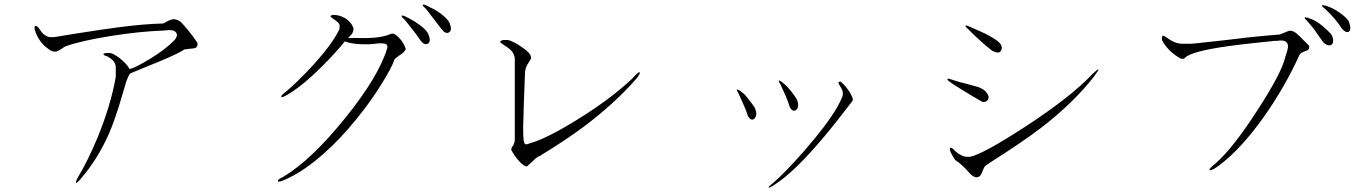

<svg xmlns="http://www.w3.org/2000/svg" viewBox="-20 -815 6040 851"><path d="M219.7 -650.4H199.2Q183.6 -654.3 171.9 -665Q164.1 -671.9 158.2 -681.6Q146.5 -700.2 137.7 -700.2Q129.9 -700.2 134.8 -681.6Q141.6 -656.2 158.2 -633.8Q172.9 -613.3 192.4 -599.6Q210.9 -583 230.5 -586.9Q241.2 -589.8 261.7 -604.5L269.5 -609.4Q336.9 -633.8 469.7 -655.3Q598.6 -675.8 707 -679.7Q752.9 -686.5 761.7 -668.9Q769.5 -655.3 752.9 -636.7Q714.8 -596.7 642.6 -552.7Q579.1 -514.6 554.7 -508.8Q541 -533.2 509.8 -557.6Q479.5 -580.1 466.8 -580.1Q439.5 -581.1 438.5 -575.2Q437.5 -570.3 457 -564.5Q472.7 -555.7 481.4 -545.9Q493.2 -532.2 493.2 -515.6V-474.6Q471.7 -350.6 413.1 -207Q368.2 -99.6 327.1 -32.2Q313.5 -7.8 317.4 -4.9Q320.3 -2 337.9 -22.5Q413.1 -109.4 462.9 -222.7Q491.2 -287.1 522.5 -395.5Q534.2 -435.5 539.1 -452.1Q547.9 -477.5 556.6 -489.3L625 -517.6Q693.4 -544.9 723.6 -558.6Q775.4 -581.1 796.9 -595.7L817.4 -598.6Q840.8 -599.6 847.7 -603.5Q858.4 -609.4 854.5 -626Q835 -655.3 812.5 -682.6Q794.9 -704.1 781.2 -717.8Q763.7 -731.4 745.1 -729.5Q730.5 -726.6 704.1 -710.9Q618.2 -709 500 -693.4Q432.6 -684.6 315.4 -666Z M1485.4 -701.2 1484.4 -685.5Q1452.1 -618.2 1363.3 -521.5Q1295.9 -449.2 1248 -409.2Q1223.6 -390.6 1226.6 -385.7Q1229.5 -379.9 1257.8 -397.5Q1324.2 -437.5 1409.2 -522.5Q1463.9 -577.1 1508.8 -631.8Q1528.3 -623 1564.5 -620.1Q1599.6 -617.2 1635.7 -620.1Q1680.7 -627 1692.4 -618.2Q1699.2 -613.3 1696.3 -601.6Q1658.2 -474.6 1507.8 -289.1Q1358.4 -104.5 1235.4 -31.2Q1208 -18.6 1211.9 -11.7Q1216.8 -5.9 1247.1 -20.5Q1326.2 -55.7 1412.1 -131.8Q1487.3 -197.3 1559.6 -287.1Q1623 -364.3 1670.9 -442.4Q1715.8 -513.7 1729.5 -553.7L1750 -569.3Q1763.7 -578.1 1768.6 -583Q1776.4 -590.8 1778.3 -598.6Q1769.5 -626 1748 -648.4Q1726.6 -670.9 1712.9 -665Q1682.6 -651.4 1633.8 -647.5Q1605.5 -645.5 1553.7 -646.5H1523.4V-647.5Q1536.1 -659.2 1540 -665Q1546.9 -675.8 1546.9 -689.5Q1537.1 -717.8 1509.8 -734.4Q1485.4 -749 1457 -749Q1443.4 -747.1 1445.3 -741.2Q1447.3 -738.3 1460 -729.5Q1471.7 -721.7 1476.6 -716.8Q1485.4 -709 1485.4 -701.2ZM1888.7 -781.2 1871.1 -790Q1855.5 -797.9 1853.5 -793Q1852.5 -789.1 1869.1 -774.4L1937.5 -685.5Q1955.1 -662.1 1970.7 -671.9Q1985.4 -680.7 1972.7 -712.9Q1963.9 -731.4 1934.6 -753.9Q1911.1 -771.5 1888.7 -781.2ZM1793.9 -733.4 1776.4 -742.2Q1760.7 -749 1759.8 -744.1Q1758.8 -740.2 1775.4 -725.6Q1797.9 -697.3 1813.5 -677.7Q1832 -653.3 1843.8 -635.7Q1861.3 -612.3 1877 -622.1Q1891.6 -630.9 1878.9 -663.1Q1871.1 -681.6 1840.8 -704.1Q1818.4 -720.7 1793.9 -733.4Z M2231.4 -637.7H2210.9Q2194.3 -633.8 2197.3 -628.9Q2198.2 -625 2213.9 -615.2Q2234.4 -602.5 2244.1 -592.8Q2259.8 -576.2 2261.7 -556.6V-195.3Q2261.7 -185.5 2257.8 -177.7Q2256.8 -173.8 2252 -167Q2249 -163.1 2248 -160.2Q2246.1 -156.2 2246.1 -150.4Q2260.7 -123 2280.3 -101.6Q2300.8 -78.1 2315.4 -77.1Q2320.3 -82 2327.1 -87.9Q2331.1 -90.8 2338.9 -98.6Q2349.6 -109.4 2355.5 -114.3Q2366.2 -122.1 2376 -125L2380.9 -128.9Q2489.3 -195.3 2565.4 -252Q2705.1 -356.4 2803.7 -469.7Q2820.3 -493.2 2814.5 -495.1Q2808.6 -496.1 2780.3 -464.8Q2683.6 -374 2539.1 -285.2Q2402.3 -200.2 2328.1 -179.7Q2314.5 -173.8 2309.6 -175.8Q2302.7 -177.7 2300.8 -194.3Q2298.8 -210 2298.8 -250Q2299.8 -277.3 2301.8 -357.4L2306.6 -483.4Q2306.6 -502.9 2312.5 -518.6Q2316.4 -528.3 2325.2 -541Q2332 -550.8 2333 -554.7Q2335.9 -560.5 2332 -566.4Q2332 -579.1 2293.9 -605.5Q2256.8 -631.8 2231.4 -637.7Z M3715.8 -405.3 3714.8 -389.6Q3710.9 -379.9 3705.1 -367.2Q3699.2 -357.4 3689.5 -337.9Q3644.5 -260.7 3543 -144.5Q3456.1 -45.9 3405.3 -2.9Q3379.9 17.6 3388.7 16.6Q3396.5 15.6 3422.9 -2.9Q3495.1 -51.8 3594.7 -165Q3656.2 -234.4 3728.5 -329.1L3745.1 -350.6Q3754.9 -362.3 3757.8 -367.2Q3761.7 -375 3758.8 -379.9Q3752.9 -397.5 3738.3 -418Q3721.7 -440.4 3706.1 -453.1Q3695.3 -453.1 3696.3 -448.2Q3696.3 -444.3 3703.1 -433.6Q3709 -424.8 3710.9 -419.9Q3714.8 -412.1 3715.8 -405.3ZM3274.4 -401.4 3262.7 -411.1Q3248 -420.9 3246.1 -418Q3244.1 -415 3253.9 -399.4Q3264.6 -377 3275.4 -351.6Q3290 -319.3 3294.9 -300.8Q3310.5 -275.4 3324.2 -290Q3338.9 -304.7 3326.2 -335.9Q3320.3 -346.7 3302.7 -369.1Q3285.2 -392.6 3274.4 -401.4ZM3459 -440.4 3447.3 -450.2Q3433.6 -460.9 3431.6 -457Q3430.7 -454.1 3440.4 -438.5Q3451.2 -416 3461.9 -390.6Q3475.6 -358.4 3480.5 -339.8Q3496.1 -314.5 3510.7 -330.1Q3524.4 -344.7 3511.7 -375Q3504.9 -386.7 3488.3 -408.2Q3469.7 -431.6 3459 -440.4Z M4205.1 -460 4187.5 -465.8Q4177.7 -467.8 4179.7 -461.9Q4182.6 -456.1 4196.3 -447.3Q4220.7 -430.7 4256.8 -409.2Q4290 -388.7 4319.3 -372.1Q4341.8 -355.5 4355.5 -369.1Q4370.1 -383.8 4350.6 -407.2Q4341.8 -418.9 4317.4 -428.7Q4301.8 -433.6 4264.6 -443.4Q4244.1 -448.2 4233.4 -451.2Q4216.8 -456.1 4205.1 -460ZM4293.9 -689.5 4279.3 -696.3Q4262.7 -704.1 4259.8 -701.2Q4256.8 -698.2 4271.5 -685.5Q4289.1 -667 4320.3 -638.7Q4347.7 -613.3 4374 -592.8Q4409.2 -571.3 4418 -592.8Q4426.8 -613.3 4400.4 -633.8Q4384.8 -646.5 4348.6 -665Q4317.4 -679.7 4293.9 -689.5ZM4279.3 -120.1H4265.6Q4253.9 -120.1 4242.2 -126Q4229.5 -131.8 4216.8 -142.6Q4194.3 -168 4190.4 -157.2Q4186.5 -146.5 4213.9 -105.5Q4231.4 -94.7 4246.1 -80.1Q4254.9 -72.3 4268.6 -57.6Q4279.3 -44.9 4285.2 -40Q4293.9 -32.2 4304.7 -29.3Q4317.4 -28.3 4325.2 -37.1Q4330.1 -43 4335.9 -58.6Q4338.9 -66.4 4340.8 -70.3Q4343.8 -76.2 4347.7 -80.1L4367.2 -93.8Q4510.7 -184.6 4593.8 -248Q4738.3 -359.4 4828.1 -474.6Q4850.6 -504.9 4848.6 -507.8Q4846.7 -509.8 4822.3 -487.3Q4729.5 -387.7 4526.4 -254.9Q4335.9 -130.9 4279.3 -120.1Z M5258.8 -621.1H5216.8Q5198.2 -622.1 5179.7 -630.9Q5168.9 -635.7 5152.3 -647.5Q5138.7 -657.2 5134.8 -657.2Q5128.9 -656.2 5129.9 -637.7Q5141.6 -614.3 5165 -590.8Q5187.5 -569.3 5213.9 -554.7H5228.5Q5246.1 -582 5383.8 -604.5Q5461.9 -617.2 5629.9 -633.8H5639.6Q5683.6 -641.6 5688.5 -615.2Q5690.4 -599.6 5677.7 -566.4L5676.8 -561.5Q5659.2 -489.3 5553.7 -327.1Q5446.3 -160.2 5369.1 -91.8Q5331.1 -61.5 5342.8 -60.5Q5354.5 -59.6 5387.7 -85Q5480.5 -155.3 5581.1 -295.9Q5673.8 -427.7 5736.3 -564.5Q5739.3 -574.2 5748 -580.1Q5752.9 -584 5764.6 -587.9Q5776.4 -591.8 5779.3 -595.7Q5785.2 -601.6 5781.2 -613.3L5757.8 -636.7Q5737.3 -658.2 5727.5 -666Q5710.9 -679.7 5698.2 -678.7Q5693.4 -678.7 5688.5 -676.8Q5684.6 -675.8 5676.8 -671.9Q5669.9 -668.9 5665 -667Q5658.2 -664.1 5652.3 -662.1Q5587.9 -657.2 5514.6 -649.4Q5471.7 -644.5 5398.4 -635.7Q5340.8 -628.9 5317.4 -627Q5279.3 -622.1 5258.8 -621.1ZM5791 -730.5 5776.4 -736.3Q5762.7 -740.2 5762.7 -736.3Q5761.7 -733.4 5776.4 -718.8Q5792 -701.2 5805.7 -683.6Q5813.5 -672.9 5826.2 -654.3L5835 -641.6Q5844.7 -625 5857.4 -618.2Q5869.1 -611.3 5878.9 -615.2Q5887.7 -619.1 5888.7 -630.9Q5890.6 -643.6 5881.8 -661.1Q5863.3 -682.6 5837.9 -703.1Q5810.5 -724.6 5791 -730.5ZM5866.2 -786.1 5855.5 -790Q5838.9 -793.9 5838.9 -790Q5838.9 -786.1 5855.5 -773.4Q5875 -755.9 5895.5 -731.4Q5913.1 -710.9 5926.8 -689.5Q5943.4 -668.9 5957 -673.8Q5971.7 -680.7 5959 -719.7Q5944.3 -741.2 5915 -760.7Q5889.6 -778.3 5866.2 -786.1Z"/></svg>

Font: Batang
Style: Regular
Weight: 400
Version: Version 2.21